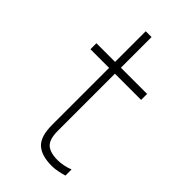

<svg xmlns="http://www.w3.org/2000/svg" viewBox="-210 -719 793 793"><g transform="rotate(45 186.5 -323.0)"><path d="M262 11Q201 11 172 -16Q143 -43 143 -110V-443H34V-478H143V-657H177V-478H330V-443H177V-110Q177 -60 197.5 -41.5Q218 -23 262 -23Q278 -23 297.5 -27Q317 -31 330 -37V-1Q317 3 298 7Q279 11 262 11Z"/></g></svg>

Font: Zen Kaku Gothic New Light
Style: Regular
Weight: 300
Designer: Yoshimichi Ohira
Foundry: Positype
Version: Version 1.002